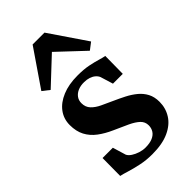

<svg xmlns="http://www.w3.org/2000/svg" viewBox="-255 -907 996 996"><g transform="rotate(-45 243.0 -409.0)"><path d="M236.5 11.5Q192 11.5 153.2 3.2Q114.5 -5 85 -14.2Q55.5 -23.5 38.5 -27L39.5 -157.5H115L137 -84.5Q143 -72 159 -61.5Q175 -51 195.5 -44.5Q216 -38 235.5 -38Q267.5 -38 288.2 -47Q309 -56 319 -72Q329 -88 329 -108Q329 -133.5 310.8 -151Q292.5 -168.5 259.2 -184.2Q226 -200 181 -219.5Q139 -238 107 -262Q75 -286 57.5 -319.2Q40 -352.5 40 -398.5Q40 -443.5 65.5 -478Q91 -512.5 138.2 -532.2Q185.5 -552 250 -552Q297 -552 330 -545.2Q363 -538.5 385.8 -531.5Q408.5 -524.5 424 -522L422.5 -392H350.5L329 -462Q324 -474 312.8 -483.5Q301.5 -493 285.5 -498.2Q269.5 -503.5 250.5 -503.5Q225 -504 205.2 -495.8Q185.5 -487.5 174.2 -472.2Q163 -457 163 -436Q163 -407 180.8 -388.2Q198.5 -369.5 227 -356Q255.5 -342.5 288 -328Q319.5 -314 349.2 -298.8Q379 -283.5 403 -263.8Q427 -244 441 -217.5Q455 -191 455 -154.5Q455 -108.5 431.2 -70.8Q407.5 -33 359 -10.8Q310.5 11.5 236.5 11.5ZM99 -597.5 60.5 -627.5 199.5 -830.5H286.5L425 -627L386.5 -597.5L243 -732.5Z"/></g></svg>

Font: Merriweather 60pt
Style: Bold
Weight: 700
Version: Version 2.100